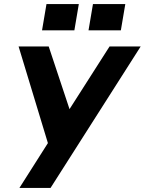

<svg xmlns="http://www.w3.org/2000/svg" viewBox="-20 -930 716 950"><path d="M76 0H230L676 -700H522L324 -390L221 -700H72L217 -222ZM188 -780H348L370 -910H210ZM418 -780H578L600 -910H440Z"/></svg>

Font: Uncut Sans
Style: Bold Italic
Weight: 700
Italic angle: -10°
Designer: Kasper Nordkvist
Foundry: Uncut Type
Version: Version 1.111;FEAKit 1.0